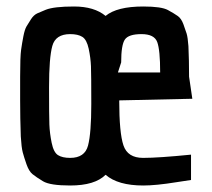

<svg xmlns="http://www.w3.org/2000/svg" viewBox="-20 -564 652 591"><path d="M568 -88V-10Q553 -8 522 -3Q460 7 421 7Q343 7 305 -26Q272 7 196 7Q134 7 112.5 -6Q91 -19 80 -28Q69 -37 61.5 -58.5Q54 -80 50 -95Q46 -110 44 -144Q42 -201 42 -255V-328Q42 -390 45 -411Q48 -432 52 -452.5Q56 -473 61.5 -482.5Q67 -492 75.5 -505Q84 -518 95 -523Q106 -528 121 -534Q146 -544 208 -544Q270 -544 305 -515Q340 -544 421 -544Q477 -544 497 -533Q517 -522 527.5 -514.5Q538 -507 544.5 -489.5Q551 -472 554.5 -460.5Q558 -449 560 -422Q562 -378 562 -328L572 -260L347 -255Q347 -155 360 -116.5Q373 -78 420.5 -78Q468 -78 568 -88ZM473 -341Q473 -410 464 -434.5Q455 -459 415.5 -459Q376 -459 364.5 -442.5Q353 -426 353 -372L343 -341ZM196 -459Q151 -459 141 -422.5Q131 -386 131 -296.5Q131 -207 132 -180.5Q133 -154 139 -124.5Q145 -95 158.5 -86.5Q172 -78 196 -78Q241 -78 251 -116Q261 -154 261 -244Q261 -334 260 -360Q259 -386 253 -414Q247 -442 233.5 -450.5Q220 -459 196 -459Z"/></svg>

Font: Economica
Style: Bold
Weight: 700
Designer: Vicente Lamonaca
Foundry: Vicente Lamonaca
Version: Version 1.100